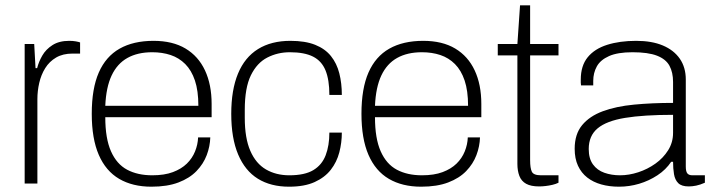

<svg xmlns="http://www.w3.org/2000/svg" viewBox="-20 -692 2683 724"><path d="M73 0V-526H109L114 -435H120Q126 -459 139.5 -482.5Q153 -506 178 -522Q203 -538 241 -538Q255 -538 266 -536Q277 -534 282 -532V-490H254Q217 -490 191.5 -475Q166 -460 150.5 -435Q135 -410 128 -379.5Q121 -349 121 -318V0Z M551 12Q480 12 429.5 -17.5Q379 -47 352.5 -108Q326 -169 326 -263Q326 -358 352.5 -418.5Q379 -479 431 -508.5Q483 -538 559 -538Q631 -538 679.5 -509Q728 -480 753 -426.5Q778 -373 778 -300V-250H377Q377 -170 398.5 -121.5Q420 -73 459.5 -52Q499 -31 554 -31Q600 -31 632 -43Q664 -55 684.5 -75Q705 -95 715.5 -121Q726 -147 727 -174H773Q772 -140 759.5 -107Q747 -74 721 -47Q695 -20 653 -4Q611 12 551 12ZM377 -293H728Q728 -350 715 -388.5Q702 -427 678.5 -450.5Q655 -474 623.5 -484.5Q592 -495 554 -495Q499 -495 460.5 -473.5Q422 -452 401 -407.5Q380 -363 377 -293Z M1070 12Q1001 12 952.5 -18Q904 -48 878 -109.5Q852 -171 852 -263Q852 -353 877.5 -414.5Q903 -476 953 -507Q1003 -538 1075 -538Q1131 -538 1168.5 -523Q1206 -508 1228 -480.5Q1250 -453 1259.5 -415.5Q1269 -378 1269 -334H1222Q1222 -391 1207.5 -426.5Q1193 -462 1160.5 -478.5Q1128 -495 1073 -495Q1027 -495 988 -475Q949 -455 926 -408Q903 -361 903 -278V-248Q903 -171 924 -123Q945 -75 983 -53Q1021 -31 1071 -31Q1129 -31 1161.5 -50.5Q1194 -70 1208 -106.5Q1222 -143 1222 -192H1269Q1269 -154 1259.5 -117.5Q1250 -81 1227.5 -52Q1205 -23 1166.5 -5.5Q1128 12 1070 12Z M1568 12Q1497 12 1446.5 -17.5Q1396 -47 1369.5 -108Q1343 -169 1343 -263Q1343 -358 1369.5 -418.5Q1396 -479 1448 -508.5Q1500 -538 1576 -538Q1648 -538 1696.5 -509Q1745 -480 1770 -426.5Q1795 -373 1795 -300V-250H1394Q1394 -170 1415.5 -121.5Q1437 -73 1476.5 -52Q1516 -31 1571 -31Q1617 -31 1649 -43Q1681 -55 1701.5 -75Q1722 -95 1732.5 -121Q1743 -147 1744 -174H1790Q1789 -140 1776.5 -107Q1764 -74 1738 -47Q1712 -20 1670 -4Q1628 12 1568 12ZM1394 -293H1745Q1745 -350 1732 -388.5Q1719 -427 1695.5 -450.5Q1672 -474 1640.5 -484.5Q1609 -495 1571 -495Q1516 -495 1477.5 -473.5Q1439 -452 1418 -407.5Q1397 -363 1394 -293Z M2013 11Q1982 11 1964 1Q1946 -9 1938.5 -28.5Q1931 -48 1931 -74V-483H1857V-526H1931L1941 -672H1979V-526H2086V-483H1979V-88Q1979 -58 1985.5 -44.5Q1992 -31 2020 -31H2086V-3Q2076 2 2063 5Q2050 8 2037 9.5Q2024 11 2013 11Z M2314 12Q2278 12 2247.5 3.5Q2217 -5 2194.5 -22.5Q2172 -40 2159.5 -67Q2147 -94 2147 -131Q2147 -186 2175 -220Q2203 -254 2253 -272.5Q2303 -291 2371 -297.5Q2439 -304 2518 -304V-383Q2518 -419 2504.5 -444Q2491 -469 2457.5 -482Q2424 -495 2365 -495Q2309 -495 2276.5 -480.5Q2244 -466 2230.5 -441.5Q2217 -417 2217 -387V-370H2171Q2170 -375 2170 -380Q2170 -385 2170 -392Q2170 -444 2196 -476Q2222 -508 2269.5 -523Q2317 -538 2379 -538Q2438 -538 2479.5 -520.5Q2521 -503 2543.5 -470.5Q2566 -438 2566 -392V-64Q2566 -45 2572 -38Q2578 -31 2591 -31H2638V-3Q2620 5 2605 8Q2590 11 2577 11Q2550 11 2537.5 -1.5Q2525 -14 2521.5 -35.5Q2518 -57 2518 -82H2511Q2491 -52 2459 -31Q2427 -10 2390 1Q2353 12 2314 12ZM2318 -31Q2352 -31 2387 -42.5Q2422 -54 2451.5 -75Q2481 -96 2499.5 -125.5Q2518 -155 2518 -191V-259Q2407 -259 2337 -247.5Q2267 -236 2233.5 -208Q2200 -180 2200 -130Q2200 -94 2216 -72Q2232 -50 2259 -40.5Q2286 -31 2318 -31Z"/></svg>

Font: Archivo Thin
Style: Regular
Weight: 250
Designer: Hector Gatti
Foundry: Omnibus-Type
Version: Version 2.001